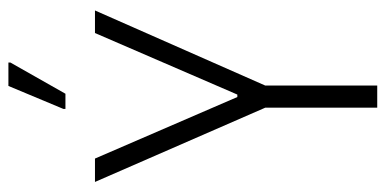

<svg xmlns="http://www.w3.org/2000/svg" viewBox="-256 -684 939 468"><g transform="rotate(-90 214.0 -449.5)"><path d="M186 0V-273L5 -688H62L212 -341H218L368 -688H423L240 -273V0ZM183 -760V-765L239 -899H296V-894L220 -760Z"/></g></svg>

Font: Saira Condensed Light
Style: Regular
Weight: 300
Width: 3
Designer: Hector Gatti with collaboration of the Omnibus-Type team
Foundry: Omnibus-Type
Version: Version 1.101